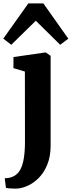

<svg xmlns="http://www.w3.org/2000/svg" viewBox="-42 -871 424 1134"><path d="M54 243Q42 243 29.2 242.5Q16.5 242 6.8 241Q-3 240 -7 238.5L-14 182Q-7 182 7.5 180Q22 178 37.5 170.5Q62.5 158.5 77.2 132Q92 105.5 98.8 63.8Q105.5 22 105.5 -34.5L105 -448.5L37.5 -468.5V-534L224.5 -561H229L257 -541V-10.5Q257 52 238 99.5Q219 147 188.2 178.5Q157.5 210 122 226Q86.5 242 54 243ZM24.5 -606.5 -22.5 -643 125.5 -851H214L361.5 -642.5L313.5 -606.5L169.5 -748.5Z"/></svg>

Font: Merriweather 36pt ExtraBold
Style: Regular
Weight: 800
Designer: Eben Sorkin
Foundry: Eben Sorkin
Version: Version 2.100